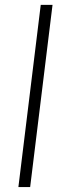

<svg xmlns="http://www.w3.org/2000/svg" viewBox="-20 -760 289 780"><path d="M54.7 0 145.5 -740.2H193.4L102.5 0Z"/></svg>

Font: Muli
Style: ExtraLightItalic
Weight: 200
Italic angle: -7°
Designer: Vernon Adams
Foundry: newtypography
Version: Version 2.0; ttfautohint (v1.00rc1.2-2d82) -l 8 -r 50 -G 200